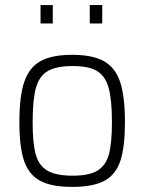

<svg xmlns="http://www.w3.org/2000/svg" viewBox="-20 -724 566 753"><path d="M56 0ZM56 -245Q56 -346 75 -402.5Q94 -459 138.5 -484Q183 -509 263 -509Q344 -509 388.5 -483.5Q433 -458 451.5 -401.5Q470 -345 470 -245Q470 -149 452.5 -94.5Q435 -40 390.5 -15.5Q346 9 263 9Q181 9 136.5 -15.5Q92 -40 74 -94.5Q56 -149 56 -245ZM419 -245Q419 -333 406 -379.5Q393 -426 360.5 -445.5Q328 -465 265 -465Q201 -465 167.5 -445.5Q134 -426 121 -379.5Q108 -333 108 -245Q108 -163 120 -119Q132 -75 165.5 -55Q199 -35 265 -35Q330 -35 362.5 -55Q395 -75 407 -118.5Q419 -162 419 -245ZM139 -704H187V-632H139ZM332 -704H381V-632H332Z"/></svg>

Font: Cairo Light
Style: Regular
Weight: 300
Designer: Mohamed Gaber, the designers of Titillium
Foundry: Kief Type Foundry
Version: Version 2.009; ttfautohint (v1.5.33-1714) -l 8 -r 50 -G 200 